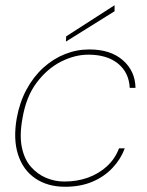

<svg xmlns="http://www.w3.org/2000/svg" viewBox="-20 -702 563 734"><path d="M229 12Q162 12 115 -20Q68 -52 49 -111Q30 -170 44 -250Q55 -311 81.5 -360Q108 -409 145.5 -443Q183 -477 228 -495Q273 -513 321 -513Q403 -513 450 -471.5Q497 -430 498 -366H476Q473 -425 431 -459Q389 -493 318 -493Q266 -493 213.5 -466.5Q161 -440 120.5 -386.5Q80 -333 66 -250Q54 -185 63.5 -139Q73 -93 98 -64.5Q123 -36 156.5 -22Q190 -8 226 -8Q275 -8 316.5 -23Q358 -38 389 -66.5Q420 -95 435 -135H457Q442 -94 410 -60Q378 -26 332.5 -7Q287 12 229 12ZM232 -543 233 -563 418 -682V-659Z"/></svg>

Font: DM Sans 17pt Thin
Style: Italic
Weight: 250
Italic angle: -10°
Version: Version 4.004;gftools[0.9.30]